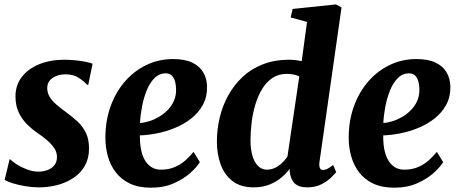

<svg xmlns="http://www.w3.org/2000/svg" viewBox="-20 -837 2078 868"><path d="M379 -453.5H373.5Q363.5 -466.5 338 -483.8Q312.5 -501 277 -501Q254.5 -501 235.8 -494Q217 -487 205.5 -473.8Q194 -460.5 193.5 -439.5Q193.5 -418.5 203.5 -400.8Q213.5 -383 233.2 -365.8Q253 -348.5 280.5 -328.5Q308 -308.5 331.2 -286.8Q354.5 -265 368.5 -236Q382.5 -207 382.5 -166Q382.5 -121.5 364.2 -88.8Q346 -56 314 -34Q282 -12 241.2 -1Q200.5 10 155.5 10Q125.5 10 93.2 4.5Q61 -1 35.8 -9Q10.5 -17 1 -24.5L23.5 -117H25.5Q36 -106.5 56.5 -93.5Q77 -80.5 102.8 -70.8Q128.5 -61 154 -61Q173.5 -61 192.8 -67.5Q212 -74 224.8 -88.8Q237.5 -103.5 237.5 -127.5Q237.5 -148.5 225.8 -166.5Q214 -184.5 194 -202Q174 -219.5 147 -237.5Q124.5 -253 102.2 -275Q80 -297 65 -328Q50 -359 50 -401.5Q50 -451 78 -488.2Q106 -525.5 156.2 -546.2Q206.5 -567 272 -567Q298.5 -567 324.8 -564Q351 -561 370.8 -556.8Q390.5 -552.5 398.5 -549Z M883.5 -104Q870.5 -82.5 840.8 -55.5Q811 -28.5 766.2 -8.5Q721.5 11.5 662.5 11.5Q606 11.5 566.5 -7.5Q527 -26.5 502.8 -58.8Q478.5 -91 467.5 -131Q456.5 -171 456.5 -212Q456 -289 479.2 -354.2Q502.5 -419.5 544 -467.8Q585.5 -516 641.5 -543Q697.5 -570 762.5 -570Q815.5 -570 849 -554Q882.5 -538 898.8 -510Q915 -482 916 -447.5Q917 -399.5 897.2 -363.2Q877.5 -327 844.2 -301Q811 -275 770.5 -258.5Q730 -242 688.8 -234Q647.5 -226 612.5 -225Q612 -189 617.8 -160.2Q623.5 -131.5 635.8 -111.5Q648 -91.5 665.8 -80.8Q683.5 -70 707.5 -70Q743.5 -70 771.2 -82.2Q799 -94.5 819.5 -113.2Q840 -132 855 -150.5ZM730 -505.5Q700 -505.5 678.5 -484Q657 -462.5 643.2 -428.2Q629.5 -394 622 -355Q614.5 -316 613 -281Q632 -282 654.5 -289Q677 -296 698.8 -308.8Q720.5 -321.5 738.5 -340Q756.5 -358.5 766.8 -382.5Q777 -406.5 776 -436Q774.5 -470.5 763 -488Q751.5 -505.5 730 -505.5Z M1424.5 -106Q1422 -88 1425.8 -78.2Q1429.5 -68.5 1441 -68.5Q1448.5 -68.5 1458.8 -73.2Q1469 -78 1486 -91L1500 -58.5Q1494 -51.5 1477.5 -35Q1461 -18.5 1433.8 -4.2Q1406.5 10 1369 10Q1330.5 10 1312 -8.2Q1293.5 -26.5 1290 -61L1289 -73.5Q1275.5 -54 1252.8 -34.8Q1230 -15.5 1198.8 -2.8Q1167.5 10 1127 10Q1067.5 10 1030.8 -18.8Q994 -47.5 977.2 -94.5Q960.5 -141.5 960.5 -196.5Q960.5 -251.5 973.2 -305.2Q986 -359 1012 -406Q1038 -453 1077 -489.5Q1116 -526 1169 -546.5Q1222 -567 1288.5 -567Q1301 -567 1315.5 -565.2Q1330 -563.5 1344 -560.5L1368 -738L1294 -758L1303 -796.5L1498 -817L1524 -803.5ZM1333 -491.5Q1321 -497.5 1306.5 -500.2Q1292 -503 1276.5 -503Q1239 -503 1211.5 -484.5Q1184 -466 1165 -434.5Q1146 -403 1134.2 -363.8Q1122.5 -324.5 1117.5 -282.5Q1112.5 -240.5 1112.5 -202Q1112.5 -162.5 1121.2 -132.8Q1130 -103 1146.8 -86.5Q1163.5 -70 1186.5 -70Q1206.5 -70 1223.8 -78.5Q1241 -87 1255.5 -100.8Q1270 -114.5 1279.5 -129Z M1983.5 -104Q1970.5 -82.5 1940.8 -55.5Q1911 -28.5 1866.2 -8.5Q1821.5 11.5 1762.5 11.5Q1706 11.5 1666.5 -7.5Q1627 -26.5 1602.8 -58.8Q1578.5 -91 1567.5 -131Q1556.5 -171 1556.5 -212Q1556 -289 1579.2 -354.2Q1602.5 -419.5 1644 -467.8Q1685.5 -516 1741.5 -543Q1797.5 -570 1862.5 -570Q1915.5 -570 1949 -554Q1982.5 -538 1998.8 -510Q2015 -482 2016 -447.5Q2017 -399.5 1997.2 -363.2Q1977.5 -327 1944.2 -301Q1911 -275 1870.5 -258.5Q1830 -242 1788.8 -234Q1747.5 -226 1712.5 -225Q1712 -189 1717.8 -160.2Q1723.5 -131.5 1735.8 -111.5Q1748 -91.5 1765.8 -80.8Q1783.5 -70 1807.5 -70Q1843.5 -70 1871.2 -82.2Q1899 -94.5 1919.5 -113.2Q1940 -132 1955 -150.5ZM1830 -505.5Q1800 -505.5 1778.5 -484Q1757 -462.5 1743.2 -428.2Q1729.5 -394 1722 -355Q1714.5 -316 1713 -281Q1732 -282 1754.5 -289Q1777 -296 1798.8 -308.8Q1820.5 -321.5 1838.5 -340Q1856.5 -358.5 1866.8 -382.5Q1877 -406.5 1876 -436Q1874.5 -470.5 1863 -488Q1851.5 -505.5 1830 -505.5Z"/></svg>

Font: Merriweather 20pt ExtraBold
Style: Italic
Weight: 800
Italic angle: -7.8°
Version: Version 2.101